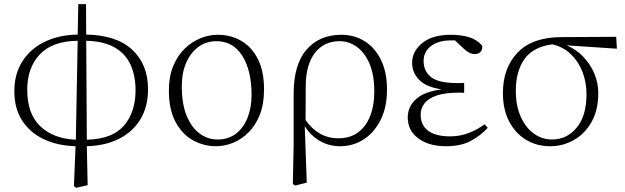

<svg xmlns="http://www.w3.org/2000/svg" viewBox="-20 -688 3003 922"><path d="M394 -492.2 397 -17.1Q520 -20 575.4 -85Q630.9 -149.9 630.9 -253.9Q630.9 -323.7 607.2 -376.5Q583.5 -429.2 531.2 -459.7Q479 -490.2 394 -492.2ZM344.2 -17.1 353 -492.2Q231.4 -490.7 171.1 -426.8Q110.8 -362.8 110.8 -256.8Q110.8 -140.6 174.1 -81.1Q237.3 -21.5 344.2 -17.1ZM393.1 -668 394 -522Q539.6 -519.5 615.2 -449Q690.9 -378.4 690.9 -259.8Q690.9 -175.8 654.5 -115.5Q618.2 -55.2 552 -21.7Q485.8 11.7 397 14.2L400.9 201.2L346.2 213.9L335 206.1L342.8 14.2Q255.9 11.7 189.7 -19.8Q123.5 -51.3 86.2 -109.4Q48.8 -167.5 48.8 -250Q48.8 -332 86.9 -392.6Q125 -453.1 193.6 -486.8Q262.2 -520.5 353 -522L356 -668Z M1017.1 14.2Q959 14.2 907.5 -13.9Q856 -42 823.5 -101.3Q791 -160.6 791 -253.9Q791 -320.8 811.8 -370.8Q832.5 -420.9 866.9 -454.3Q901.4 -487.8 942.6 -504.4Q983.9 -521 1025.4 -521Q1089.4 -521 1139.6 -491.2Q1189.9 -461.4 1219 -403.1Q1248 -344.7 1248 -258.8Q1248 -189 1227.8 -137.5Q1207.5 -85.9 1173.6 -52.2Q1139.6 -18.6 1098.9 -2.2Q1058.1 14.2 1017.1 14.2ZM1024.4 -18.1Q1077.1 -18.1 1113.8 -46.6Q1150.4 -75.2 1169.2 -123.8Q1188 -172.4 1188 -231.9Q1188 -349.1 1143.8 -419.7Q1099.6 -490.2 1019 -490.2Q969.7 -490.2 932.4 -462.6Q895 -435.1 874 -386.5Q853 -337.9 853 -274.9Q853 -187 877.2 -130.1Q901.4 -73.2 940.2 -45.7Q979 -18.1 1024.4 -18.1Z M1448.2 -278.8 1447.3 -111.8Q1476.6 -69.3 1516.1 -46.6Q1555.7 -23.9 1605.5 -23.9Q1687 -23.9 1732.2 -84.7Q1777.3 -145.5 1777.3 -249Q1777.3 -328.6 1754.4 -382.1Q1731.4 -435.5 1693.6 -462.9Q1655.8 -490.2 1611.3 -490.2Q1535.6 -490.2 1492.4 -434.1Q1449.2 -377.9 1448.2 -278.8ZM1390.1 5.9V-237.8Q1390.1 -378.4 1452.1 -449.7Q1514.2 -521 1619.1 -521Q1682.1 -521 1731.7 -489.7Q1781.2 -458.5 1809.8 -399.7Q1838.4 -340.8 1838.4 -257.8Q1838.4 -173.8 1808.1 -112.8Q1777.8 -51.8 1726.8 -18.8Q1675.8 14.2 1613.3 14.2Q1561 14.2 1516.8 -10.7Q1472.7 -35.6 1443.4 -82L1453.1 189L1397.5 203.1L1386.2 195.8Z M2307.1 -90.8 2322.3 -74.2Q2290 -38.6 2242.4 -12.2Q2194.8 14.2 2121.1 14.2Q2039.6 14.2 1988.8 -23.4Q1938 -61 1938 -124Q1938 -175.8 1978 -212.2Q2018.1 -248.5 2101.1 -258.8Q2026.4 -270 1992.7 -304.7Q1959 -339.4 1959 -386.2Q1959 -441.4 2007.6 -481.2Q2056.2 -521 2145 -521Q2190.9 -521 2229.5 -510.3Q2268.1 -499.5 2295.4 -469.2Q2298.3 -450.2 2287.6 -439.2Q2276.9 -428.2 2260.3 -428.2Q2234.4 -428.2 2207 -454.1L2165 -494.1Q2160.6 -494.1 2156 -494.1Q2151.4 -494.1 2146 -494.1Q2085.4 -494.1 2049.8 -467Q2014.2 -439.9 2014.2 -395Q2014.2 -346.2 2050.3 -317.6Q2086.4 -289.1 2174.3 -289.1Q2182.6 -289.1 2192.1 -289.1Q2201.7 -289.1 2209 -290V-242.2Q2201.7 -242.7 2195.8 -242.9Q2189.9 -243.2 2186 -243.2Q2114.7 -243.2 2074.2 -228.3Q2033.7 -213.4 2016.8 -189.5Q2000 -165.5 2000 -138.2Q2000 -86.4 2036.4 -59.8Q2072.8 -33.2 2141.1 -33.2Q2189 -33.2 2230 -49.1Q2271 -64.9 2307.1 -90.8Z M2631.3 -18.1Q2701.7 -18.1 2749 -74.5Q2796.4 -130.9 2796.4 -235.8Q2796.4 -292.5 2777.3 -342.3Q2758.3 -392.1 2721.9 -427.2Q2685.5 -462.4 2633.3 -475.1Q2541.5 -463.9 2499.3 -405.3Q2457 -346.7 2457 -252Q2457 -179.7 2480.7 -127.2Q2504.4 -74.7 2543.7 -46.4Q2583 -18.1 2631.3 -18.1ZM2942.4 -454.1 2701.2 -470.2Q2746.6 -451.2 2780.8 -415.5Q2814.9 -379.9 2834 -334.7Q2853 -289.6 2853 -241.2Q2853 -159.7 2820.8 -102.5Q2788.6 -45.4 2735.8 -15.6Q2683.1 14.2 2622.1 14.2Q2557.1 14.2 2505.9 -16.8Q2454.6 -47.9 2424.8 -105.2Q2395 -162.6 2395 -241.2Q2395 -362.3 2466.1 -436Q2537.1 -509.8 2677.2 -509.8L2939 -511.2Z"/></svg>

Font: Source Han Serif CN ExtraLight
Style: Regular
Weight: 250
Designer: Ryoko NISHIZUKA  (kana & ideographs); Frank Grießhammer (Latin, Greek & Cyrillic); Wenlong ZHANG  (bopomofo); Sandoll Co
Foundry: Adobe Systems Incorporated
Version: Version 1.001;PS 1.001;hotconv 16.6.54;makeotf.lib2.5.65590